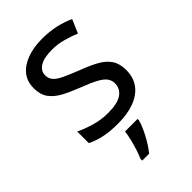

<svg xmlns="http://www.w3.org/2000/svg" viewBox="-229 -631 938 938"><g transform="rotate(-45 239.5 -162.5)"><path d="M434 -148Q434 -96 408 -61Q382 -26 334 -8Q286 10 220 10Q164 10 123.5 1Q83 -8 52 -24V-104Q84 -88 129.5 -74.5Q175 -61 222 -61Q289 -61 319 -82.5Q349 -104 349 -140Q349 -160 338 -176Q327 -192 298.5 -208Q270 -224 217 -244Q165 -264 128 -284Q91 -304 71 -332Q51 -360 51 -404Q51 -472 106.5 -509Q162 -546 252 -546Q301 -546 343.5 -536.5Q386 -527 423 -510L393 -440Q359 -454 322 -464Q285 -474 246 -474Q192 -474 163.5 -456.5Q135 -439 135 -409Q135 -387 148 -371.5Q161 -356 191.5 -341.5Q222 -327 273 -307Q324 -288 360 -268Q396 -248 415 -219.5Q434 -191 434 -148ZM304 70Q300 88 287.5 115.5Q275 143 258.5 171Q242 199 224 221H176V209Q184 192 192.5 165.5Q201 139 208 110.5Q215 82 217 61H304Z"/></g></svg>

Font: Noto Sans Thai
Style: Regular
Weight: 400
Designer: Monotype Design Team
Foundry: Monotype Imaging Inc.
Version: Version 2.001